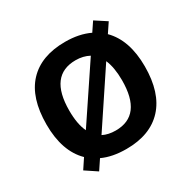

<svg xmlns="http://www.w3.org/2000/svg" viewBox="-173 -925 1142 1142"><g transform="rotate(-30 398.0 -354.0)"><path d="M579.1 -357.9Q579.1 -445.8 554.2 -502.9L310.1 -136.2Q347.2 -117.2 397.9 -117.2Q579.1 -117.2 579.1 -357.9ZM398.9 -599.1Q216.8 -599.1 216.8 -357.9Q216.8 -264.6 244.1 -208L491.2 -577.1Q450.2 -599.1 398.9 -599.1ZM397.9 9.8Q301.8 9.8 233.9 -22L189.9 43.9L110.8 -8.8L154.8 -75.2Q58.1 -169.9 58.1 -353.5Q58.1 -537.1 146.2 -631.1Q234.4 -725.1 398.9 -725.1Q495.6 -725.1 566.9 -690.9L607.9 -752L686 -701.2L643.1 -637.2Q737.8 -542.5 737.8 -361.6Q737.8 -180.7 649.9 -85.4Q562 9.8 397.9 9.8Z"/></g></svg>

Font: NotoSans-Bold
Style: Bold
Weight: 700
Designer: Monotype Design team
Foundry: Monotype Imaging Inc.
Version: Version 1.04